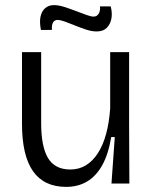

<svg xmlns="http://www.w3.org/2000/svg" viewBox="-20 -718 599 751"><path d="M239 13Q152 13 109 -48.5Q66 -110 66 -234V-514H141V-237Q141 -144 168 -99.5Q195 -55 255 -55Q289 -55 316 -71.5Q343 -88 363 -119Q383 -150 395 -194Q407 -238 411 -294V-514H485V-231L486 0H416L429 -182H415Q404 -115 380 -72Q356 -29 320.5 -8Q285 13 239 13ZM358 -595Q339 -595 317.5 -602Q296 -609 274 -618Q252 -627 234 -633.5Q216 -640 205 -640Q194 -640 188 -631Q182 -622 183 -601H140Q134 -632 138.5 -653Q143 -674 156.5 -686Q170 -698 191 -698Q209 -698 231 -691Q253 -684 275.5 -675.5Q298 -667 317 -660Q336 -653 346 -653Q359 -653 366 -664.5Q373 -676 371 -693H413Q420 -666 415.5 -644Q411 -622 397 -608.5Q383 -595 358 -595Z"/></svg>

Font: Bricolage Grotesque 36pt Light
Style: Regular
Weight: 300
Designer: Mathieu Triay
Foundry: Atelier Triay
Version: Version 1.001;gftools[0.9.33.dev8+g029e19f]